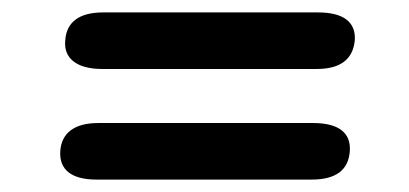

<svg xmlns="http://www.w3.org/2000/svg" viewBox="-20 -408 659 309"><path d="M85 -343C82 -314 104 -297 144 -297H490C527 -297 548 -312 551 -343C553 -373 532 -388 492 -388H146C108 -388 87 -373 85 -343ZM135 -119H482C520 -119 541 -134 543 -165C545 -195 524 -210 484 -210H138C100 -210 79 -194 77 -165C75 -135 95 -119 135 -119Z"/></svg>

Font: 寒蝉团圆体 Round
Style: Regular
Weight: 500
Designer: 寒蝉字型
Version: Version 2.700;Glyphs 3.1.1 (3135)